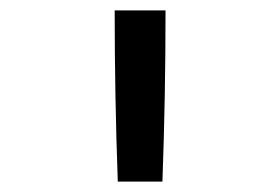

<svg xmlns="http://www.w3.org/2000/svg" viewBox="-20 -792 540 370"><path d="M207 -442Q204 -524 202.5 -606.5Q201 -689 201 -772H299Q299 -689 297.5 -606.5Q296 -524 293 -442Z"/></svg>

Font: Iosevka Term Medium
Style: Regular
Weight: 500
Monospace: yes
Designer: Belleve Invis
Foundry: Belleve Invis
Version: Version 26.3.1